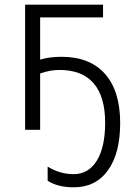

<svg xmlns="http://www.w3.org/2000/svg" viewBox="-20 -553 566 818"><path d="M183 217V157Q236 189 293 189Q357 189 392.5 131.5Q428 74 428 -30Q428 -141 379 -198Q330 -255 233 -255Q193 -255 151 -240V0H87V-533H419V-479H151V-299Q190 -311 242 -311Q363 -311 427.5 -238Q492 -165 492 -29Q492 100 440 172.5Q388 245 294 245Q226 245 183 217Z"/></svg>

Font: OpenSansMMV
Style: Light
Weight: 300
Foundry: Ascender Corporation
Version: Version 4.001